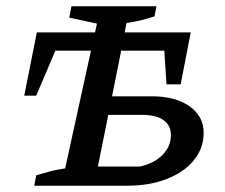

<svg xmlns="http://www.w3.org/2000/svg" viewBox="-20 -590 716 610"><path d="M89 0 95 -33Q113 -38 135.5 -44.5Q158 -51 187 -55L269 -429H156L95 -286H57L97 -487H282L288 -515L200 -534L207 -570H477L471 -538Q443 -529 423 -524.5Q403 -520 382 -517L376 -487H586L554 -322H509L502 -429H365L336 -284H463Q537 -284 582 -252.5Q627 -221 627 -168Q627 -119 596 -81Q565 -43 510 -21.5Q455 0 385 0ZM291 -61H425Q470 -71 496.5 -98Q523 -125 523 -161Q523 -192 499.5 -208.5Q476 -225 432 -225H324Z"/></svg>

Font: Piazzolla SC Medium
Style: Italic
Weight: 500
Italic angle: -11.3°
Designer: Juan Pablo del Peral
Foundry: Huerta Tipografica
Version: Version 1.330